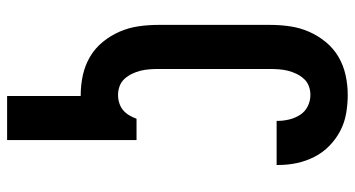

<svg xmlns="http://www.w3.org/2000/svg" viewBox="-249 -534 998 540"><g transform="rotate(90 250.0 -264.0)"><path d="M250 215V8H247Q219 8 191.5 2Q164 -4 140 -18Q116 -32 98 -54Q80 -76 69 -101.5Q58 -127 54 -154.5Q50 -182 50 -210V-525Q50 -553 54 -580.5Q58 -608 69 -633.5Q80 -659 98 -681Q116 -703 140 -717Q164 -731 191.5 -737Q219 -743 247 -743Q273 -743 299 -738.5Q325 -734 348 -722Q371 -710 390 -691.5Q409 -673 421 -649.5Q433 -626 438.5 -600.5Q444 -575 444 -549V-543H320V-546Q320 -562 316 -578.5Q312 -595 303 -609Q294 -623 279 -630.5Q264 -638 247 -638Q234 -638 222 -633.5Q210 -629 201.5 -619.5Q193 -610 187.5 -598.5Q182 -587 179 -575Q176 -563 175 -550Q174 -537 174 -525V-210Q174 -198 175 -185Q176 -172 179 -160Q182 -148 187.5 -136.5Q193 -125 201.5 -115.5Q210 -106 222 -101.5Q234 -97 247 -97Q259 -97 270 -100.5Q281 -104 289.5 -111Q298 -118 304 -128Q310 -138 314 -149H374V215Z"/></g></svg>

Font: Iosevka Extrabold
Style: Regular
Weight: 800
Monospace: yes
Designer: Belleve Invis
Foundry: Belleve Invis
Version: Version 32.5.0; ttfautohint (v1.8.4)